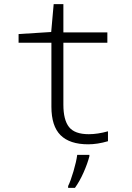

<svg xmlns="http://www.w3.org/2000/svg" viewBox="-20 -689 640 930"><path d="M229 -172V-482H70V-524L228 -534L240 -669H287V-532H500V-482H287V-182Q287 -108 314.5 -73.5Q342 -39 410 -39Q453 -39 503 -53V-5Q452 10 407 10Q318 10 273.5 -34Q229 -78 229 -172ZM310 212Q322 188 336 140.5Q350 93 354 61H413V68Q404 103 385 146Q366 189 343 221H310Z"/></svg>

Font: Noto Sans Mono UI Light
Style: Regular
Weight: 300
Monospace: yes
Designer: Monotype Design team
Foundry: Monotype Imaging Inc.
Version: Version 1.000